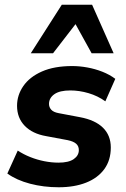

<svg xmlns="http://www.w3.org/2000/svg" viewBox="-20 -780 532 811"><path d="M228 11Q164 11 107 -4Q50 -19 11 -47L55 -144Q79 -128 108 -116.5Q137 -105 167.5 -99Q198 -93 227 -93Q270 -93 291.5 -108Q313 -123 313 -146Q313 -163 301.5 -173Q290 -183 266 -188L175 -205Q117 -215 84.5 -248.5Q52 -282 52 -333Q52 -378 78.5 -416.5Q105 -455 157 -478Q209 -501 285 -501Q316 -501 349 -495Q382 -489 412.5 -477Q443 -465 467 -447L425 -352Q393 -375 354 -386.5Q315 -398 277 -398Q232 -398 209.5 -382Q187 -366 187 -341Q187 -327 196.5 -316.5Q206 -306 228 -302L318 -285Q382 -273 415 -240.5Q448 -208 448 -157Q448 -103 420.5 -65.5Q393 -28 343.5 -8.5Q294 11 228 11ZM110 -555 241 -760H369L460 -555H367L299 -678L204 -555Z"/></svg>

Font: Nunito Sans 12pt ExtraLight 12pt ExtraBold
Style: Italic
Weight: 800
Italic angle: -9°
Version: Version 3.101;gftools[0.9.27]